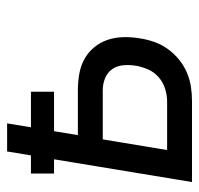

<svg xmlns="http://www.w3.org/2000/svg" viewBox="-30 -530 560 540"><g transform="rotate(-90 250.0 -260.0)"><path d="M8 0 72 -388H32V-453H83L94 -520H173L162 -453H262V-388H151L140 -321H266Q290 -321 312.5 -317Q335 -313 354 -302.5Q373 -292 387 -275Q401 -258 408 -237Q415 -216 415.5 -192.5Q416 -169 412 -146Q409 -126 402 -106Q395 -86 382.5 -68.5Q370 -51 353 -37Q336 -23 316 -14.5Q296 -6 276 -3Q256 0 236 0ZM235 -70Q252 -70 270 -75.5Q288 -81 302.5 -93.5Q317 -106 324.5 -123Q332 -140 335 -157Q338 -175 336.5 -193Q335 -211 325.5 -224.5Q316 -238 300 -244.5Q284 -251 266 -251H128L98 -70Z"/></g></svg>

Font: Iosevka Term Oblique
Style: Regular
Weight: 400
Italic angle: -9°
Monospace: yes
Designer: Belleve Invis
Foundry: Belleve Invis
Version: Version 31.4.0